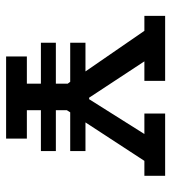

<svg xmlns="http://www.w3.org/2000/svg" viewBox="14 -575 561 629"><g transform="rotate(90 294.5 -260.5)"><path d="M245 -453H181L300 -272H305L419 -453H352V-521H556V-453H507L381 -260H475V-210H348L341 -199V-163H475V-114H341V-68H434V0H165V-68H254V-114H120V-163H254V-202L248 -210H120V-260H214L81 -453H32V-521H245Z"/></g></svg>

Font: Zilla Slab Medium
Style: Regular
Weight: 500
Designer: Typotheque.com
Foundry: Typotheque type foundry
Version: Version 1.1; 2017